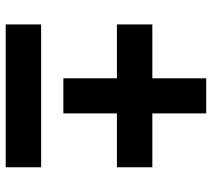

<svg xmlns="http://www.w3.org/2000/svg" viewBox="-54 -670 725 656"><g transform="rotate(90 308.0 -342.5)"><path d="M64 -380V-501H552V-380ZM64 0V-121H552V0ZM248 -197V-685H368V-197Z"/></g></svg>

Font: Kufam ExtraBold
Style: Regular
Weight: 800
Designer: Wael Morcos, Artur Schmal
Foundry: Original Type
Version: Version 1.300; ttfautohint (v1.8.3)